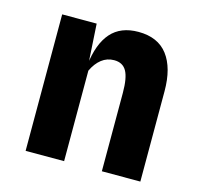

<svg xmlns="http://www.w3.org/2000/svg" viewBox="-86 -650 773 742"><g transform="rotate(15 300.0 -278.5)"><path d="M77.5 0V-546H215.5L228 -340L222 -381.5Q232 -469 270.8 -513Q309.5 -557 380.5 -557Q458.5 -557 497.5 -505.8Q536.5 -454.5 536.5 -361.5V0H382.5V-313.5Q382.5 -373.5 367.5 -400.2Q352.5 -427 318 -427Q289.5 -427 267.8 -410Q246 -393 231.5 -362V0Z"/></g></svg>

Font: Spline Sans Mono
Style: Bold
Weight: 700
Designer: Eben Sorkin, Mirko Velimirovic
Foundry: Sorkin Type
Version: Version 1.004